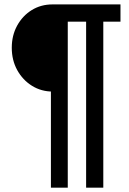

<svg xmlns="http://www.w3.org/2000/svg" viewBox="-20 -740 594 884"><path d="M214.4 124V-334.5L223.1 -318.4Q169.9 -318.4 127.2 -345Q84.5 -371.6 59.3 -417.2Q34.2 -462.9 34.2 -520Q34.2 -577.1 59.1 -622.3Q84 -667.5 126.2 -693.6Q168.5 -719.7 221.7 -719.7H534.7V-640.1H455.6V124H376.5V-685.5L423.3 -640.1H247.1L292 -685.5V124Z"/></svg>

Font: Reddit Sans Condensed Medium
Style: Regular
Weight: 500
Designer: Stephen Hutchings
Foundry: Reddit
Version: Version 1.014